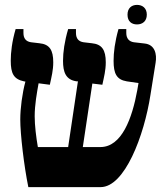

<svg xmlns="http://www.w3.org/2000/svg" viewBox="-20 -766 679 786"><path d="M541 -666C563 -666 581 -679 581 -706C581 -733 563 -746 541 -746C519 -746 502 -733 502 -706C502 -678 519 -666 541 -666ZM96 0H392C490 0 570 -209 596 -378L617 -509C623 -545 614 -584 571 -588L528 -593C508 -596 497 -609 497 -631V-647H465C450 -594 445 -551 445 -517C445 -465 457 -440 499 -433L547 -426L542 -397C521 -281 478 -164 391 -164H319L358 -424L399 -419C406 -452 413 -478 413 -511C413 -562 397 -585 356 -589L322 -593C302 -596 291 -608 291 -631V-647H259C244 -596 238 -552 238 -517C238 -471 249 -439 294 -433H299L259 -164H135C128 -204 122 -253 122 -290C122 -337 131 -386 138 -425L184 -419C191 -452 198 -478 198 -511C198 -561 183 -585 141 -589L107 -593C87 -596 76 -608 76 -631V-647H44C29 -596 24 -551 24 -518C24 -465 36 -442 78 -433L84 -432C71 -384 63 -322 63 -277C63 -217 78 -88 96 0Z"/></svg>

Font: Noto Serif Hebrew Condensed Extra
Style: Regular
Weight: 800
Width: 3
Designer: Monotype Design Team
Foundry: Monotype Imaging Inc.
Version: Version 1.901